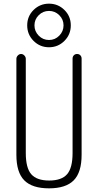

<svg xmlns="http://www.w3.org/2000/svg" viewBox="-20 -1028 540 1058"><path d="M70.3 -174.8V-704.1Q70.3 -713.9 78.1 -722.2Q85.9 -730.5 96.2 -730.5Q106.4 -730.5 114.3 -722.2Q122.1 -713.9 122.1 -704.1V-184.6Q122.1 -102.5 152.3 -67.9Q182.6 -33.2 251 -33.2Q319.3 -33.2 349.6 -67.9Q379.9 -102.5 379.9 -184.6V-705.1Q379.9 -715.8 386.7 -723.1Q393.6 -730.5 404.8 -730.5Q416 -730.5 422.9 -723.1Q429.7 -715.8 429.7 -705.1V-174.8Q429.7 -78.1 386.2 -34.2Q342.8 9.8 250 9.8Q157.2 9.8 113.8 -34.2Q70.3 -78.1 70.3 -174.8ZM306.6 -831.5Q330.1 -855.5 330.1 -888.2Q330.1 -920.9 306.6 -944.3Q283.2 -967.8 250 -967.8Q216.8 -967.8 193.4 -944.3Q169.9 -920.9 169.9 -888.2Q169.9 -855.5 193.4 -831.5Q216.8 -807.6 250 -807.6Q283.2 -807.6 306.6 -831.5ZM165 -802.7Q129.9 -837.9 129.9 -888.2Q129.9 -938.5 165 -973.1Q200.2 -1007.8 250 -1007.8Q299.8 -1007.8 335 -973.1Q370.1 -938.5 370.1 -888.2Q370.1 -837.9 335 -802.7Q299.8 -767.6 250 -767.6Q200.2 -767.6 165 -802.7Z"/></svg>

Font: Rounded-X Mgen+ 1mn light
Style: Regular
Weight: 200
Designer: [Source Han Sans]
Ryoko NISHIZUKA  (kana & ideographs); Paul D. Hunt (Latin, Greek & Cyrillic); Wenlong ZHANG  (bopomofo
Version: Version 1.059.20150602